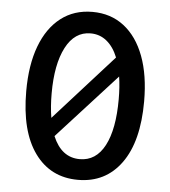

<svg xmlns="http://www.w3.org/2000/svg" viewBox="-49 -674 647 730"><g transform="rotate(5 275.0 -309.5)"><path d="M275 11Q170 11 110 -72Q50 -155 50 -308Q50 -408 77 -480Q104 -552 154.5 -591Q205 -630 275 -630Q345 -630 395.5 -591Q446 -552 473 -480Q500 -408 500 -308Q500 -155 440 -72Q380 11 275 11ZM147 -308Q147 -257 154 -215L379 -465Q363 -505 336.5 -526.5Q310 -548 275 -548Q214 -548 180.5 -483.5Q147 -419 147 -308ZM275 -68Q337 -68 370 -130.5Q403 -193 403 -308Q403 -355 397 -394L172 -147Q205 -68 275 -68Z"/></g></svg>

Font: Inconsolata SemiExpanded SemiBold
Style: Regular
Weight: 600
Width: 6
Monospace: yes
Designer: Raph Levien, Cyreal, Brenton Simpson
Foundry: Raph Levien, Cyreal, Google
Version: Version 3.001; ttfautohint (v1.8.2.53-6de2)